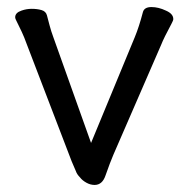

<svg xmlns="http://www.w3.org/2000/svg" viewBox="-20 -506 530 544"><path d="M362 -401Q374 -430 385 -472Q389 -486 409 -486Q429 -486 450 -476Q471 -467 471 -452Q471 -448 466 -439Q444 -398 437 -380L301 -67Q292 -46 279 -9Q270 18 248 18Q236 18 224.5 11.5Q213 5 207 -3Q198 -12 195 -21Q194 -23 183 -49L55 -383Q49 -400 41.5 -416Q34 -432 25 -450Q23 -454 23 -457Q23 -470 41 -476Q55 -481 70 -481Q85 -481 97.5 -477.5Q110 -474 113 -462.5Q116 -451 120.5 -434Q125 -417 131 -401L238 -101Z"/></svg>

Font: Moon Stars Kai
Style: Bold
Weight: 700
Designer: GuiWonder
Version: Version 1.101